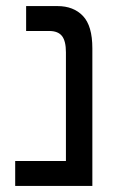

<svg xmlns="http://www.w3.org/2000/svg" viewBox="-20 -612 397 632"><path d="M30 0V-82H197V-440Q197 -477 184 -493.5Q171 -510 142 -510H66V-592H169Q222 -592 253 -559.5Q284 -527 284 -453V0Z"/></svg>

Font: Noto Sans Hebrew SemiCondensed
Style: Regular
Weight: 400
Width: 4
Designer: Monotype Design Team
Foundry: Monotype Imaging Inc.
Version: Version 2.004; ttfautohint (v1.8.4.7-5d5b)